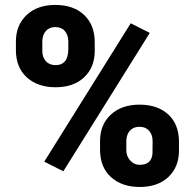

<svg xmlns="http://www.w3.org/2000/svg" viewBox="-20 -741 782 771"><path d="M43.9 -574.2Q43.9 -640.1 86.9 -680.7Q129.9 -721.2 202.1 -721.2Q275.4 -721.2 317.9 -680.9Q360.4 -640.6 360.4 -571.8V-536.6Q360.4 -470.7 317.9 -430.7Q275.4 -390.6 203.1 -390.6Q131.3 -390.6 87.6 -430.4Q43.9 -470.2 43.9 -539.6ZM149.9 -536.6Q149.9 -511.2 164.1 -495.4Q178.2 -479.5 203.1 -479.5Q254.4 -479.5 254.4 -544.9V-574.2Q254.4 -599.6 240.7 -616Q227.1 -632.3 202.1 -632.3Q178.2 -632.3 164.1 -616.5Q149.9 -600.6 149.9 -573.2ZM381.8 -174.3Q381.8 -240.7 425 -280.8Q468.3 -320.8 540 -320.8Q612.8 -320.8 655.8 -281.2Q698.7 -241.7 698.7 -170.9V-136.7Q698.7 -70.3 656.2 -30.3Q613.8 9.8 541 9.8Q469.2 9.8 425.5 -30Q381.8 -69.8 381.8 -139.2ZM487.3 -136.7Q487.3 -113.8 502.9 -96.4Q518.6 -79.1 541 -79.1Q588.4 -79.1 592.3 -124L592.8 -174.3Q592.8 -200.2 578.6 -216.1Q564.5 -231.9 540 -231.9Q516.6 -231.9 502.4 -217Q488.3 -202.1 487.3 -176.8ZM234.4 -53.2 157.7 -91.8 504.9 -647.5 581.5 -608.9Z"/></svg>

Font: TypoPRO Roboto
Style: Regular
Weight: 900
Designer: Google
Version: Version 2.136; 2016